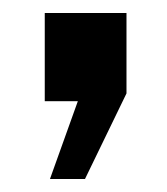

<svg xmlns="http://www.w3.org/2000/svg" viewBox="-20 -156 258 296"><path d="M111 120H57L100 0H49V-136H175V-12Z"/></svg>

Font: Cabin
Style: Bold
Weight: 700
Width: 4
Designer: Pablo Impallari
Foundry: Pablo Impallari. http://www.impallari.com Igino Marini. http://www.ikern.com
Version: Version 3.001